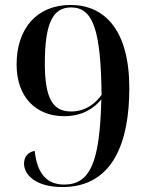

<svg xmlns="http://www.w3.org/2000/svg" viewBox="-20 -744 599 775"><path d="M232 11C439 11 502 -175 502 -388C502 -623 402 -724 265 -724C128 -724 47 -628 47 -484C47 -349 128 -275 239 -275C312 -275 360 -307 389 -343C383 -93 346 1 239 1C171 1 130 -41 120 -135C93 -130 77 -111 77 -84C77 -37 126 11 232 11ZM267 -294C193 -294 161 -347 161 -488C161 -652 194 -714 267 -714C358 -714 387 -617 390 -361C371 -334 331 -294 267 -294Z"/></svg>

Font: Noto Serif Display Medium
Style: Regular
Weight: 500
Designer: Monotype Design Team
Foundry: Monotype Imaging Inc.
Version: Version 2.009